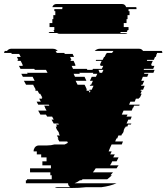

<svg xmlns="http://www.w3.org/2000/svg" viewBox="-81 -945 836 965"><path d="M732 -689Q735 -685 735 -679H708V-674H706Q705 -670 704.5 -666.5Q704 -663 702 -659H698Q698 -658 697.5 -657.5Q697 -657 697 -656L692 -644H659L657 -639H687L678 -619H682L680 -614H695L689 -599H643L641 -594H696L690 -579H645L643 -574H665L659 -559H637L629 -539H644L635 -519H630L628 -514H646L638 -494H627L625 -489H632L625 -474H631L622 -454H619L616 -449H602L596 -434H574L568 -419H621L619 -414H593L589 -404H587L581 -389H540L531 -369H560L555 -359H581L575 -344H564L555 -324H579L577 -319H563L559 -309H551L549 -304H547L540 -289H542L536 -274H533L529 -264H514L508 -249H504L498 -234H537L531 -219H480L473 -204Q471 -199 469 -194Q467 -189 465 -184H480Q479 -180 477 -176.5Q475 -173 473 -169H496L488 -154H515Q513 -149 510 -144Q507 -139 505 -134H483Q479 -124 472 -114H515Q512 -110 509.5 -106.5Q507 -103 505 -99H400Q394 -89 386 -79H487L474 -64H481Q470 -53 458 -44H335Q333 -43 331.5 -42Q330 -41 328 -39H321Q309 -30 294 -24H505Q489 -17 470 -12Q451 -7 428 -4H350Q334 -2 314.5 -1Q295 0 274 0H209Q200 0 195 -4H273Q261 -11 261 -24H49V-39H55V-44H179V-64H172V-79H70V-99H175V-114H132V-134H153V-154H126V-169H104V-184H88V-187Q88 -192 90 -196Q92 -200 94 -204Q102 -214 115 -214H156Q176 -214 193 -219H244Q249 -221 252.5 -223Q256 -225 260 -227L257 -234H217L209 -249H213L205 -264H220L214 -274H217L209 -289H207L200 -304H202L199 -309H206L201 -319H215L212 -324H189L178 -344H189L181 -359H156L150 -369H122L111 -389H153L145 -404H146L141 -414H167L164 -419H111L103 -434H124L116 -449H131L128 -454H132L121 -474H116L108 -489H98L95 -494H99L88 -514L86 -519H50L39 -539H93L83 -559H34L26 -574H58L55 -579H158L150 -594H94L91 -599H22L14 -614H34L31 -619H33L23 -639H9L6 -644H11L4 -659H23L18 -669Q16 -671 16 -674H-23V-679H-61Q-59 -685 -57 -689H-46Q-37 -700 -25 -700H184Q200 -700 209 -689H198Q200 -687 201.5 -684.5Q203 -682 204 -679H242L244 -676V-674H284L291 -659H271L278 -644H273L275 -639H289L298 -619H296L299 -614H279L286 -599H355L358 -594H384L386 -599H431L438 -614H423L425 -619H421L430 -639H400L402 -644H435L442 -659H445L452 -674H453L454 -676L456 -679H482Q484 -682 486 -684.5Q488 -687 489 -689H395Q406 -700 421 -700H618Q631 -700 638 -689ZM432 -579 439 -594H414L420 -579ZM401 -559 408 -574H386L388 -579H318L320 -574H289L296 -559H344L353 -539H299L309 -519H344L347 -514L356 -494H352L355 -489H365L370 -479L374 -489H367L369 -494H380L389 -514H370L373 -519H377L386 -539H371L380 -559ZM605 -899H565V-889H570V-869H560V-849H555V-829H541V-809H565V-794H560Q560 -790 556 -784H527Q525 -781 522 -779H559Q555 -775 546 -775H219Q211 -775 206 -779H168Q167 -780 166 -781.5Q165 -783 163 -784H192Q190 -788 188 -794H192V-809H168V-829H182V-849H187V-869H197V-889H192V-899H232V-902Q232 -907 233 -909H182Q187 -925 204 -925H531Q548 -925 553 -909H604Q605 -907 605 -902Z"/></svg>

Font: Rubik Glitch
Style: Regular
Weight: 400
Designer: Hubert and Fischer, NaN
Foundry: Hubert and Fischer, NaN
Version: Version 2.200